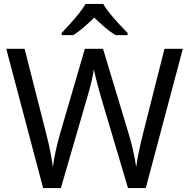

<svg xmlns="http://www.w3.org/2000/svg" viewBox="-20 -964 970 984"><path d="M917 -714 727 0H636L497 -468Q489 -497 481 -526Q473 -555 468 -577.5Q463 -600 461 -609Q460 -596 450.5 -553.5Q441 -511 427 -465L292 0H201L12 -714H106L217 -278Q229 -232 237.5 -189Q246 -146 251 -108Q256 -147 266 -193Q276 -239 289 -283L415 -714H508L639 -280Q653 -234 663 -188.5Q673 -143 678 -108Q683 -145 692 -188.5Q701 -232 713 -279L823 -714ZM509 -944Q521 -922 543.5 -894.5Q566 -867 590.5 -840.5Q615 -814 634 -795V-784H572Q546 -800 518 -823.5Q490 -847 463 -874Q436 -847 409 -824Q382 -801 356 -784H296V-795Q315 -815 338.5 -841Q362 -867 384 -894.5Q406 -922 419 -944Z"/></svg>

Font: Noto Sans Warang Citi
Style: Regular
Weight: 400
Designer: Mangu Purty
Foundry: Mangu Purty
Version: Version 3.002; ttfautohint (v1.8.4.7-5d5b)